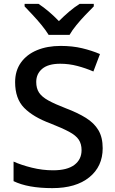

<svg xmlns="http://www.w3.org/2000/svg" viewBox="-20 -961 594 991"><path d="M510 -196Q510 -102 441 -46Q372 10 250 10Q124 10 50 -26V-127Q90 -109 144.5 -95.5Q199 -82 254 -82Q327 -82 364 -110Q401 -138 401 -186Q401 -218 386.5 -240Q372 -262 336.5 -281Q301 -300 240 -324Q151 -357 104.5 -404.5Q58 -452 58 -537Q58 -596 88 -638Q118 -680 171 -702Q224 -724 293 -724Q354 -724 404 -712Q454 -700 496 -682L462 -592Q423 -609 379.5 -620.5Q336 -632 291 -632Q229 -632 198 -606Q167 -580 167 -538Q167 -505 181.5 -483Q196 -461 229.5 -442.5Q263 -424 320 -402Q381 -379 423.5 -352.5Q466 -326 488 -289Q510 -252 510 -196ZM231 -781Q217 -804 195 -831Q173 -858 149 -883.5Q125 -909 107 -928V-941H179Q232 -906 284 -852Q311 -879 337.5 -901.5Q364 -924 391 -941H464V-928Q445 -909 420.5 -883.5Q396 -858 374 -831Q352 -804 339 -781Z"/></svg>

Font: Noto Sans Myanmar UI Medium
Style: Regular
Weight: 500
Designer: Monotype Design Team
Foundry: Monotype Imaging Inc.
Version: Version 2.103; ttfautohint (v1.8.4.7-5d5b)